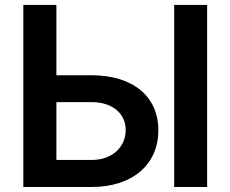

<svg xmlns="http://www.w3.org/2000/svg" viewBox="-20 -747 919 767"><path d="M73.2 0H345.5C512.8 0 612.6 -92.7 612.6 -226.6C612.6 -360.1 512.8 -446.4 345.5 -446.4H205.3V-727.3H73.2ZM205.3 -108V-339.1H345.5C433.6 -339.1 482.2 -289.4 482.2 -228C482.2 -164.1 433.6 -108 345.5 -108ZM675.8 0H807.5V-727.3H675.8Z"/></svg>

Font: Margiela Sans Semi Bold
Style: Regular
Weight: 600
Designer: Stefan Endress, Andreas Faust
Version: Version 1.100;FEAKit 1.0